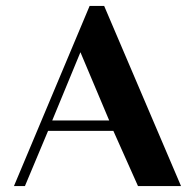

<svg xmlns="http://www.w3.org/2000/svg" viewBox="-20 -627 653 647"><path d="M27 0 282 -607H331L590 0H445L362 -186H142L64 0ZM156 -221H348L251 -451Z"/></svg>

Font: Gamine
Style: Bold
Weight: 700
Designer: Tapiwanashe Sebastian Garikayi
Version: Version 1.000